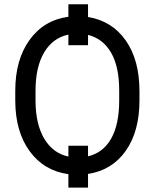

<svg xmlns="http://www.w3.org/2000/svg" viewBox="-20 -795 720 884"><path d="M622.1 -332.5Q622.1 -190.4 559.1 -100.8Q496.1 -11.2 385.3 5.9V68.8H294.9V6.8Q183.1 -8.3 116.9 -98.4Q50.8 -188.5 50.3 -330.6V-377.4Q50.3 -520 116.2 -611.3Q182.1 -702.6 294.9 -717.8V-775.4H385.3V-716.8Q495.6 -698.7 558.8 -608.9Q622.1 -519 622.1 -375ZM528.8 -378.4Q528.8 -487.8 491.5 -552.5Q454.1 -617.2 385.3 -634.3V-586.9H294.9V-635.7Q223.1 -620.6 183.3 -553.7Q143.6 -486.8 143.6 -377.9V-332.5Q143.6 -224.1 183.6 -156.7Q223.6 -89.4 294.9 -74.2V-124H385.3V-75.2Q455.1 -91.8 491.9 -157Q528.8 -222.2 528.8 -332.5Z"/></svg>

Font: RobotoInd
Style: Regular
Weight: 400
Designer: Google
Version: Version 2.001101; 2014